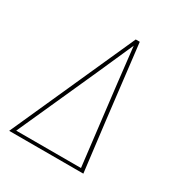

<svg xmlns="http://www.w3.org/2000/svg" viewBox="-171 -863 942 991"><g transform="rotate(30 300.0 -367.5)"><path d="M23 0 353 -735H377L429 -294L465 0ZM54 -19H440L384 -490Q378 -543 372 -596Q366 -649 360 -702Q336 -649 313 -596Q290 -543 266 -490Z"/></g></svg>

Font: Iosevka Thin Extended
Style: Italic
Weight: 100
Width: 7
Italic angle: -9°
Monospace: yes
Designer: Belleve Invis
Foundry: Belleve Invis
Version: Version 32.5.0; ttfautohint (v1.8.4)